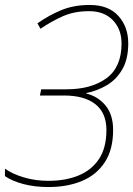

<svg xmlns="http://www.w3.org/2000/svg" viewBox="-20 -744 537 774"><path d="M175 10Q120 10 74.5 -2Q29 -14 0 -34V-64Q31 -42 77.5 -28.5Q124 -15 175 -15Q244 -15 296.5 -36.5Q349 -58 379 -103Q409 -148 409 -220Q409 -289 364.5 -324Q320 -359 238 -359H141L146 -384H248Q348 -384 409 -428.5Q470 -473 470 -569Q470 -626 435 -662.5Q400 -699 339 -699Q280 -699 234.5 -679Q189 -659 143 -628L131 -650Q178 -683 228 -703.5Q278 -724 342 -724Q417 -724 457 -680Q497 -636 497 -569Q497 -505 472.5 -463.5Q448 -422 409 -399.5Q370 -377 328 -369V-367Q376 -355 406 -318Q436 -281 436 -220Q436 -141 402.5 -90Q369 -39 310.5 -14.5Q252 10 175 10Z"/></svg>

Font: Noto Sans Disp Thin
Style: Italic
Weight: 100
Italic angle: -12°
Designer: Monotype Design Team
Foundry: Monotype Imaging Inc.
Version: Version 2.000;GOOG;noto-source:20170915:90ef993387c0